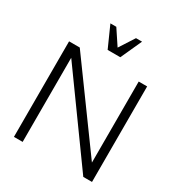

<svg xmlns="http://www.w3.org/2000/svg" viewBox="-206 -1042 1105 1182"><g transform="rotate(30 346.0 -451.0)"><path d="M390 -752H300L233 -902H275L346 -795L415 -902H458ZM68 0V-679H144L563 -103V-285V-679H623V0H561L130 -598V-406V0Z"/></g></svg>

Font: Pavanam
Style: Regular
Weight: 400
Designer: Tharique Azeez
Foundry: Tharique Azeez
Version: Version 1.86; ttfautohint (v1.3) -l 8 -r 50 -G 200 -x 14 -D 